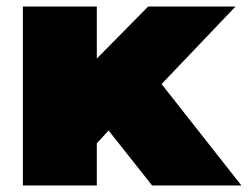

<svg xmlns="http://www.w3.org/2000/svg" viewBox="-20 -567 758 587"><path d="M312 -168 276 -129V0H50V-547H276V-388L433 -547H700L474 -310L718 0H445Z"/></svg>

Font: CMG Sans Black
Style: Regular
Weight: 900
Designer: Julieta Ulanovsky
Foundry: Julieta Ulanovsky
Version: Version 7.200